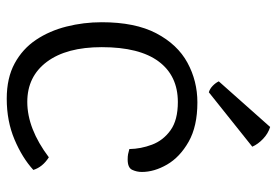

<svg xmlns="http://www.w3.org/2000/svg" viewBox="-146 -664 822 570"><g transform="rotate(90 265.0 -379.0)"><path d="M422.5 -352Q422 -386 409.5 -419.2Q397 -452.5 366.8 -474.2Q336.5 -496 283 -496Q205 -496 162.5 -439Q120 -382 120 -270Q120 -165.5 163.5 -107.2Q207 -49 282.5 -49Q362 -49 447 -113Q476 -94.5 484.5 -67Q448.5 -34 394 -11Q339.5 12 273 12Q211.5 12 168.2 -11.5Q125 -35 98.2 -75Q71.5 -115 58.8 -165.5Q46 -216 46 -270Q46 -369.5 79 -432.2Q112 -495 166.2 -524.5Q220.5 -554 284 -554Q355 -554 400.8 -528Q446.5 -502 468.5 -464Q490.5 -426 490.5 -389Q490.5 -374 484.2 -360.5Q478 -347 453.5 -347Q444.5 -347 437.8 -348.2Q431 -349.5 422.5 -352ZM357 -770Q376.5 -764 392.2 -749Q408 -734 415.5 -717L254 -588Q243.5 -591 234.8 -599.5Q226 -608 221.5 -617.5Z"/></g></svg>

Font: Signika Negative SC Light
Style: Regular
Weight: 300
Designer: Anna Giedryś
Foundry: Anna Giedryś
Version: Version 2.000; ttfautohint (v1.8.3) -l 8 -r 50 -G 200 -x 9 -